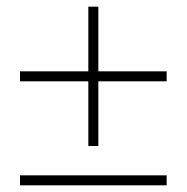

<svg xmlns="http://www.w3.org/2000/svg" viewBox="-20 -556 560 576"><path d="M480 -342V-312H275V-118H245V-312H40V-342H245V-536H275V-342ZM40 -30H480V0H40Z"/></svg>

Font: Thasadith
Style: Regular
Weight: 400
Designer: Cadson Demak Co.,Ltd.
Foundry: Cadson Demak Co.,Ltd.
Version: Version 1.000; ttfautohint (v1.6)